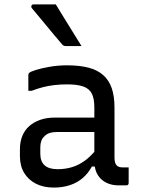

<svg xmlns="http://www.w3.org/2000/svg" viewBox="-20 -837 640 867"><path d="M497 -351V-126Q497 -113 499.5 -104Q502 -95 507 -90Q512 -85 519 -83Q526 -81 536 -81H561V-11Q561 -5 558 -2.5Q555 0 550 0H515Q492 0 472 -7Q452 -14 437 -28Q422 -42 414 -62Q410 -73 408 -85H395Q378 -54 353.5 -33Q329 -12 296 -1Q263 10 223 10Q176 10 142 -7.5Q108 -25 89 -56.5Q70 -88 70 -132V-164Q70 -197 81 -223.5Q92 -250 112.5 -268Q133 -286 162 -296Q191 -306 227 -306H406V-352Q406 -392 394.5 -414.5Q383 -437 356 -446.5Q329 -456 283 -456Q254 -456 227 -453Q200 -450 174.5 -443.5Q149 -437 123 -427H108V-499Q108 -502 109 -504Q110 -506 111 -507Q116 -513 141.5 -521Q167 -529 204.5 -535.5Q242 -542 283 -542Q339 -542 379.5 -531.5Q420 -521 446 -498Q472 -475 484.5 -439Q497 -403 497 -351ZM162 -142Q162 -108 181.5 -90.5Q201 -73 240 -73Q274 -73 304.5 -82Q335 -91 364 -112Q384 -127 406 -151V-241H240Q219 -241 204.5 -236.5Q190 -232 180 -221Q171 -213 166.5 -200.5Q162 -188 162 -172ZM232 -817Q252 -785 271 -753.5Q290 -722 310 -690.5Q330 -659 348 -629H277Q271 -629 266.5 -631.5Q262 -634 260 -637Q232 -671 210.5 -696Q189 -721 169 -746Q149 -771 124 -800Q120 -805 122 -811Q124 -817 131 -817Z"/></svg>

Font: Code D OnePiece
Style: Regular
Weight: 400
Version: Version 1.085; ttfautohint (v1.8.4.7-5d5b);Nerd Fonts 3.0.2